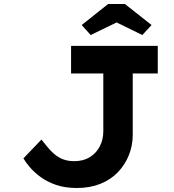

<svg xmlns="http://www.w3.org/2000/svg" viewBox="-20 -929 870 959"><path d="M364 10Q305 10 260 -5.5Q215 -21 182.5 -45Q150 -69 128.5 -94.5Q107 -120 97 -138L187 -232Q202 -213 218 -193.5Q234 -174 253 -158Q272 -142 296 -133Q320 -124 351 -124Q396 -124 428.5 -144Q461 -164 478.5 -198Q496 -232 496 -273V-562H335V-700H768V-562H643V-256Q643 -202 623.5 -153.5Q604 -105 568 -68Q532 -31 480.5 -10.5Q429 10 364 10ZM433 -754 388 -804 520 -909H604L737 -804L691 -754L548 -824H577Z"/></svg>

Font: Lexend Peta SemiBold
Style: Regular
Weight: 600
Designer: Bonnie Shaver-Troup, Thomas Jockin
Foundry: Lexend
Version: Version 1.007